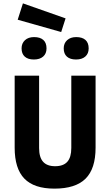

<svg xmlns="http://www.w3.org/2000/svg" viewBox="-20 -1104 654 1139"><path d="M307 -118Q356 -118 379.5 -144.5Q403 -171 403 -226V-655H547V-228Q547 -103 487.5 -44Q428 15 303 15Q182 15 124.5 -44.5Q67 -104 67 -228V-655H212V-226Q212 -171 235.5 -144.5Q259 -118 307 -118ZM116 -1084 369 -995 343 -914 85 -987ZM256 -817Q256 -786 236 -768.5Q216 -751 181 -751Q146 -751 127 -768Q108 -785 108 -817Q108 -847 128 -865.5Q148 -884 182 -884Q218 -884 237 -867Q256 -850 256 -817ZM506 -817Q506 -786 486 -768.5Q466 -751 431 -751Q396 -751 377 -768Q358 -785 358 -817Q358 -847 378 -865.5Q398 -884 432 -884Q468 -884 487 -867Q506 -850 506 -817Z"/></svg>

Font: Intel One Mono
Style: Bold
Weight: 700
Monospace: yes
Designer: Fred Shallcrass
Foundry: Frere-Jones Type LLC
Version: Version 1.400;hotconv 1.1.0;makeotfexe 2.6.0;FJTRelease1.4